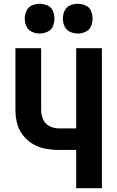

<svg xmlns="http://www.w3.org/2000/svg" viewBox="-20 -988 616 1008"><path d="M380 0H515V-735H380V-314H288Q263 -314 239.5 -326Q216 -338 206 -362Q196 -386 196 -411V-735H61V-411Q61 -376 69.5 -341.5Q78 -307 100 -278.5Q122 -250 152.5 -232Q183 -214 218 -207.5Q253 -201 288 -201H380ZM388 -812Q409 -812 429 -821Q449 -830 457.5 -849.5Q466 -869 466 -890Q466 -911 457.5 -931Q449 -951 429 -959.5Q409 -968 388 -968Q367 -968 347.5 -959.5Q328 -951 319 -931Q310 -911 310 -890Q310 -869 319 -849.5Q328 -830 347.5 -821Q367 -812 388 -812ZM188 -812Q209 -812 229 -821Q249 -830 257.5 -849.5Q266 -869 266 -890Q266 -911 257.5 -931Q249 -951 229 -959.5Q209 -968 188 -968Q167 -968 147.5 -959.5Q128 -951 119 -931Q110 -911 110 -890Q110 -869 119 -849.5Q128 -830 147.5 -821Q167 -812 188 -812Z"/></svg>

Font: Iosevka Sparkle Extrabold
Style: Regular
Weight: 800
Designer: Belleve Invis
Foundry: Belleve Invis
Version: Version 4.5.0; ttfautohint (v1.8.3)